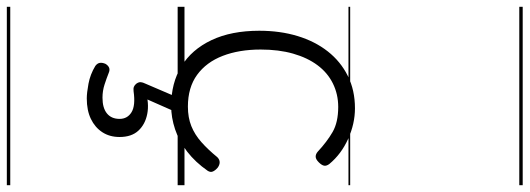

<svg xmlns="http://www.w3.org/2000/svg" viewBox="-514 -536 1550 562"><g transform="rotate(90 261.0 -255.0)"><path d="M290 19Q223 19 174 -11Q125 -41 97.5 -99Q70 -157 70 -239Q70 -300 85.5 -351Q101 -402 130.5 -439.5Q160 -477 202 -498Q244 -519 297 -519Q342 -519 386.5 -499Q431 -479 460 -444Q466 -436 465 -429Q464 -422 455 -413Q446 -404 438.5 -404Q431 -404 424 -410Q395 -437 366.5 -453.5Q338 -470 293 -470Q256 -470 224.5 -454.5Q193 -439 171 -409.5Q149 -380 137 -338Q125 -296 125 -243Q125 -180 143.5 -132Q162 -84 199 -57Q236 -30 292 -30Q324 -30 349 -40Q374 -50 396 -69.5Q418 -89 440 -116Q447 -123 455 -123Q463 -123 471 -117Q479 -110 482 -103Q485 -96 480 -88Q455 -52 424 -28Q393 -4 358.5 7.5Q324 19 290 19ZM268 266Q252 266 225 261Q198 256 173 241Q165 235 164 227.5Q163 220 167 211Q172 203 178.5 200.5Q185 198 194 202Q209 208 227.5 214Q246 220 266 220Q296 220 312 207Q328 194 328 170Q328 147 308.5 135Q289 123 247 129Q239 130 234 128Q229 126 225 121Q220 114 220.5 108Q221 102 225 94L267 -4H312L263 107L246 94Q283 83 313.5 89Q344 95 362.5 115Q381 135 381 170Q381 199 367 220.5Q353 242 328 254Q303 266 268 266ZM0 490H522V500H0ZM0 -20H522V0H0ZM0 -505H522V-500H0ZM0 -1010H522V-1000H0Z"/></g></svg>

Font: Playwrite NG Modern Guides
Style: Regular
Weight: 400
Designer: Veronika Burian, José Scaglione
Foundry: TypeTogether
Version: Version 1.003